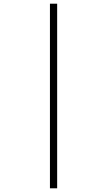

<svg xmlns="http://www.w3.org/2000/svg" viewBox="-20 -852 580 1038"><path d="M289 -832V166H250V-832Z"/></svg>

Font: Noto Sans Oriya ExtraLight
Style: Regular
Weight: 250
Version: Version 2.003